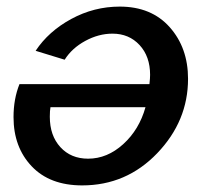

<svg xmlns="http://www.w3.org/2000/svg" viewBox="-20 -552 624 582"><path d="M229 10Q131 10 76 -48Q21 -106 21 -197Q21 -252 39 -297H433Q435 -315 435 -325Q435 -381 403 -415.5Q371 -450 321 -450Q279 -450 238.5 -428Q198 -406 176 -371L88 -398Q127 -457 196 -494.5Q265 -532 343 -532Q439 -532 494.5 -469.5Q550 -407 550 -313Q550 -185 456.5 -87.5Q363 10 229 10ZM247 -71Q305 -71 353.5 -115Q402 -159 421 -227H133Q131 -217 131 -198Q131 -141 163 -106Q195 -71 247 -71Z"/></svg>

Font: Raleway-v4020 SemiBold
Style: Italic
Weight: 600
Italic angle: -12°
Designer: Matt McInerney, Pablo Impallari, Rodrigo Fuenzalida
Foundry: Matt McInerney, Pablo Impallari, Rodrigo Fuenzalida
Version: Version 4.020;PS 004.020;hotconv 1.0.88;makeotf.lib2.5.64775